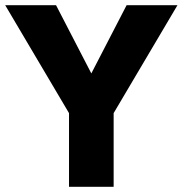

<svg xmlns="http://www.w3.org/2000/svg" viewBox="-22 -720 704 740"><path d="M466 -700H662L416 -284V0H244V-284L-2 -700H194L330 -437Z"/></svg>

Font: renner_700bold
Style: Bold
Weight: 700
Version: Version 003.000 ; ttfautohint (v0.97) -l 8 -r 50 -G 200 -x 1